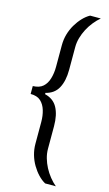

<svg xmlns="http://www.w3.org/2000/svg" viewBox="-135 -790 560 987"><g transform="rotate(15 145.0 -296.5)"><path d="M215 150Q195 139 177 120Q159 101 144.5 76.5Q130 52 122 24Q114 -4 114 -34V-150Q114 -183 105.5 -211.5Q97 -240 78 -257.5Q59 -275 24 -275V-317Q59 -318 78 -335Q97 -352 105.5 -381Q114 -410 114 -443V-558Q114 -589 122 -617Q130 -645 144.5 -669.5Q159 -694 177 -713Q195 -732 215 -743H272Q254 -728 237.5 -707.5Q221 -687 209 -664Q197 -641 190 -616.5Q183 -592 183 -567V-446Q183 -387 162.5 -349Q142 -311 96 -300V-293Q142 -282 162.5 -244Q183 -206 183 -146V-26Q183 -1 190 23.5Q197 48 209 71Q221 94 237.5 114.5Q254 135 272 150Z"/></g></svg>

Font: Saira SemiCondensed
Style: Regular
Weight: 400
Width: 4
Designer: Hector Gatti with collaboration of the Omnibus-Type team
Foundry: Omnibus-Type
Version: Version 1.101